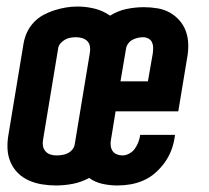

<svg xmlns="http://www.w3.org/2000/svg" viewBox="-20 -560 640 588"><path d="M151 8Q130 8 108.5 4.5Q87 1 68 -7.5Q49 -16 34.5 -30.5Q20 -45 12 -64Q4 -83 3 -104.5Q2 -126 6 -148L52 -426Q55 -444 62.5 -460.5Q70 -477 83 -491Q96 -505 112.5 -514Q129 -523 146.5 -528.5Q164 -534 181.5 -537Q199 -540 217 -540Q244 -540 270 -533.5Q296 -527 317 -512Q341 -527 367.5 -532.5Q394 -538 421 -538Q442 -538 462.5 -534.5Q483 -531 500 -521.5Q517 -512 530 -497Q543 -482 549.5 -463.5Q556 -445 556.5 -424Q557 -403 553 -382L526 -219H334L320 -133Q318 -124 319 -114.5Q320 -105 324.5 -98Q329 -91 337.5 -87.5Q346 -84 355 -84Q365 -84 375.5 -89.5Q386 -95 392.5 -104Q399 -113 403 -123Q407 -133 409 -144Q409 -145 409 -145.5Q409 -146 409 -147H516Q516 -145 515.5 -143Q515 -141 515 -140Q512 -119 504.5 -99.5Q497 -80 484.5 -62.5Q472 -45 455.5 -30.5Q439 -16 419.5 -7.5Q400 1 380 4.5Q360 8 340 8Q316 8 293.5 3Q271 -2 253 -15Q229 -2 203 3Q177 8 151 8ZM433 -311 448 -397Q449 -406 449 -414.5Q449 -423 445.5 -430.5Q442 -438 434.5 -442Q427 -446 418 -446Q410 -446 401.5 -444Q393 -442 385.5 -438Q378 -434 372.5 -426.5Q367 -419 366 -411L349 -311ZM153 -84Q162 -84 171 -85.5Q180 -87 188 -91Q196 -95 202 -102.5Q208 -110 209 -119L255 -397Q257 -407 255.5 -417Q254 -427 248 -433.5Q242 -440 232.5 -443Q223 -446 213 -446Q204 -446 195.5 -444.5Q187 -443 179 -438.5Q171 -434 165 -427Q159 -420 158 -411L112 -133Q110 -123 111.5 -113.5Q113 -104 119 -97Q125 -90 134 -87Q143 -84 153 -84Z"/></svg>

Font: Iosevka Slab SmBdExObl
Style: Regular
Weight: 600
Width: 7
Italic angle: -9°
Monospace: yes
Designer: Belleve Invis
Foundry: Belleve Invis
Version: Version 11.1.0; ttfautohint (v1.8.3)